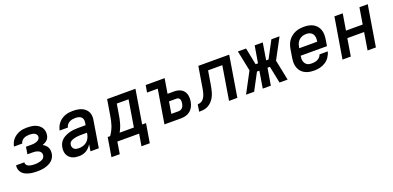

<svg xmlns="http://www.w3.org/2000/svg" viewBox="1 -1364 4799 2344"><g transform="rotate(-20 2400.0 -191.5)"><path d="M259 8Q232 8 206 5.5Q180 3 155 -3.5Q130 -10 107.5 -21Q85 -32 68.5 -50Q52 -68 44 -93Q36 -118 40 -144Q41 -145 41 -147Q41 -149 42 -150H149Q149 -150 148.5 -149.5Q148 -149 148 -148Q146 -136 151.5 -125Q157 -114 166 -106.5Q175 -99 186 -95Q197 -91 209 -88.5Q221 -86 233.5 -85Q246 -84 259 -84Q272 -84 285 -85Q298 -86 311 -88.5Q324 -91 337.5 -95Q351 -99 363 -106Q375 -113 383 -125Q391 -137 393 -150Q396 -163 392.5 -176Q389 -189 380.5 -198.5Q372 -208 360 -214Q348 -220 335.5 -223.5Q323 -227 309 -228Q295 -229 282 -229H217L232 -322H297Q309 -322 320.5 -322.5Q332 -323 343.5 -325.5Q355 -328 367 -331.5Q379 -335 389.5 -341.5Q400 -348 407 -358.5Q414 -369 416 -381Q419 -398 410 -412Q401 -426 386.5 -433.5Q372 -441 355.5 -443.5Q339 -446 321 -446Q303 -446 284.5 -443Q266 -440 249 -431.5Q232 -423 219 -408Q206 -393 202 -374H95Q100 -399 110.5 -422.5Q121 -446 138.5 -465.5Q156 -485 178 -499.5Q200 -514 224 -523Q248 -532 272.5 -535Q297 -538 321 -538Q348 -538 374 -535Q400 -532 424 -524Q448 -516 468.5 -501.5Q489 -487 503 -466.5Q517 -446 521.5 -420Q526 -394 522 -368Q519 -352 512 -335.5Q505 -319 491.5 -307Q478 -295 462.5 -286.5Q447 -278 430 -272Q448 -263 463.5 -249Q479 -235 488.5 -217Q498 -199 500 -177Q502 -155 499 -134Q495 -109 482.5 -86Q470 -63 449.5 -46Q429 -29 405 -18.5Q381 -8 356.5 -2Q332 4 307.5 6Q283 8 259 8Z M804 8Q781 8 757.5 4.5Q734 1 714 -9Q694 -19 678.5 -34.5Q663 -50 654 -71Q645 -92 643.5 -115.5Q642 -139 646 -162Q650 -190 664 -216.5Q678 -243 701.5 -261.5Q725 -280 752 -291.5Q779 -303 807 -309.5Q835 -316 863 -318Q891 -320 918 -320H1006L1012 -358Q1015 -377 1009.5 -396Q1004 -415 989.5 -426.5Q975 -438 956 -442Q937 -446 917 -446Q898 -446 878.5 -442.5Q859 -439 841 -429.5Q823 -420 810 -403.5Q797 -387 793 -367H686Q691 -393 702 -417Q713 -441 730 -461.5Q747 -482 769.5 -497.5Q792 -513 817 -522Q842 -531 867 -534.5Q892 -538 917 -538Q939 -538 960 -536Q981 -534 1001 -529Q1021 -524 1039.5 -515Q1058 -506 1073 -493Q1088 -480 1099 -463.5Q1110 -447 1115.5 -427Q1121 -407 1121 -385.5Q1121 -364 1117 -343L1061 0H953L967 -87Q954 -66 936.5 -47.5Q919 -29 897 -16Q875 -3 851.5 2.5Q828 8 804 8Q804 8 804 8Q804 8 804 8ZM834 -84Q860 -84 887 -91.5Q914 -99 936 -117Q958 -135 970.5 -160Q983 -185 988 -212L990 -228H918Q907 -228 895 -227.5Q883 -227 871.5 -226Q860 -225 848.5 -223Q837 -221 825 -218Q813 -215 801.5 -211Q790 -207 779.5 -200Q769 -193 762.5 -182.5Q756 -172 754 -160Q751 -143 756 -127.5Q761 -112 773 -101.5Q785 -91 801 -87.5Q817 -84 834 -84Z M1559 155 1585 0H1302L1277 155H1169L1210 -92H1242Q1261 -119 1276 -148.5Q1291 -178 1301 -208Q1311 -238 1317.5 -269Q1324 -300 1329 -331L1362 -530H1730L1658 -92H1708L1667 155ZM1365 -92H1550L1607 -438H1454L1434 -316Q1430 -287 1424 -258.5Q1418 -230 1410.5 -202Q1403 -174 1391.5 -146Q1380 -118 1365 -92Z M1914 0 1986 -438H1847L1863 -530H2109L2077 -338H2162Q2186 -338 2209.5 -333Q2233 -328 2252.5 -316.5Q2272 -305 2286 -287Q2300 -269 2306.5 -247Q2313 -225 2313.5 -200.5Q2314 -176 2310 -152Q2305 -121 2291 -91Q2277 -61 2251.5 -39.5Q2226 -18 2194.5 -9Q2163 0 2132 0ZM2037 -92H2132Q2146 -92 2159.5 -98Q2173 -104 2182.5 -115Q2192 -126 2197 -139.5Q2202 -153 2204 -166Q2206 -180 2206 -193.5Q2206 -207 2201.5 -219Q2197 -231 2186 -238Q2175 -245 2162 -245H2062Z M2365 0 2380 -92Q2395 -92 2410 -96Q2425 -100 2437.5 -109.5Q2450 -119 2459.5 -131.5Q2469 -144 2475.5 -158.5Q2482 -173 2486.5 -187.5Q2491 -202 2494 -216.5Q2497 -231 2500 -246Q2503 -261 2505 -276Q2505 -276 2505 -277Q2505 -278 2506 -279V-280Q2506 -281 2506 -282Q2506 -283 2506 -283L2547 -530H2948L2861 0H2753L2825 -438H2640L2612 -268Q2608 -244 2603 -219.5Q2598 -195 2591 -170.5Q2584 -146 2573 -122.5Q2562 -99 2546 -78Q2530 -57 2508.5 -40Q2487 -23 2463 -14Q2439 -5 2414 -2.5Q2389 0 2365 0Z M2974 0 3115 -265 3061 -530H3167L3211 -310H3242L3279 -530H3384L3348 -310H3379L3496 -530H3602L3460 -265L3514 0H3409L3364 -220H3333L3296 0H3191L3227 -220H3196L3079 0Z M3860 8Q3835 8 3811.5 5Q3788 2 3766 -5.5Q3744 -13 3725 -25.5Q3706 -38 3691.5 -55Q3677 -72 3668 -93Q3659 -114 3655 -137Q3651 -160 3652 -184Q3653 -208 3657 -232L3675 -342Q3680 -370 3690 -397Q3700 -424 3717.5 -447.5Q3735 -471 3759 -489.5Q3783 -508 3810 -519Q3837 -530 3865 -534Q3893 -538 3921 -538Q3952 -538 3983 -532Q4014 -526 4040 -511.5Q4066 -497 4085 -474Q4104 -451 4113.5 -422Q4123 -393 4123 -361.5Q4123 -330 4118 -298L4105 -219H3763V-217Q3760 -200 3759.5 -183Q3759 -166 3763 -151Q3767 -136 3775.5 -122.5Q3784 -109 3797 -100Q3810 -91 3826.5 -87.5Q3843 -84 3860 -84Q3878 -84 3897 -87Q3916 -90 3934 -98.5Q3952 -107 3966 -122Q3980 -137 3985 -156H4092Q4083 -118 4060.5 -85Q4038 -52 4004.5 -30.5Q3971 -9 3933.5 -0.5Q3896 8 3860 8ZM3778 -311H4012V-313Q4017 -338 4015 -363Q4013 -388 4000.5 -407.5Q3988 -427 3966 -436.5Q3944 -446 3919 -446Q3903 -446 3886.5 -443Q3870 -440 3855 -433Q3840 -426 3826.5 -414.5Q3813 -403 3803.5 -388.5Q3794 -374 3789 -358.5Q3784 -343 3781 -327Z M4227 0 4315 -530H4423L4388 -318H4605L4640 -530H4748L4661 0H4553L4590 -226H4372L4335 0Z"/></g></svg>

Font: Iosevka Curly SmBdExObl
Style: Regular
Weight: 600
Width: 7
Italic angle: -9°
Monospace: yes
Designer: Belleve Invis
Foundry: Belleve Invis
Version: Version 11.1.0; ttfautohint (v1.8.3)